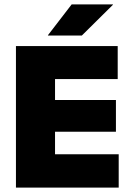

<svg xmlns="http://www.w3.org/2000/svg" viewBox="-20 -847 594 867"><path d="M228.5 0H52V-639H228.5ZM516 0H104.5V-150.5H516ZM503.5 -252H156V-395.5H503.5ZM511.5 -490H104.5V-639H511.5ZM196.5 -688 303.5 -827H490V-825.5L349.5 -686.5H196.5Z"/></svg>

Font: Anek Kannada Medium ExtraBold
Style: Regular
Weight: 800
Version: Version 1.003